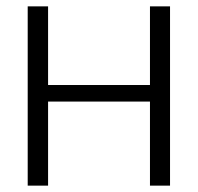

<svg xmlns="http://www.w3.org/2000/svg" viewBox="-20 -583 621 603"><path d="M131 -264H451V0H514V-563H451V-316H131V-563H67V0H131Z"/></svg>

Font: OSH Darker Grotesque Medium
Style: Regular
Weight: 500
Designer: Gabriel Lam
Foundry: TypeRant
Version: Version 1.000;Glyphs 3.1.1 (3148)